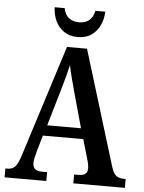

<svg xmlns="http://www.w3.org/2000/svg" viewBox="-60 -965 761 1013"><g transform="rotate(5 320.0 -458.5)"><path d="M3 0V-47H15Q38 -47 53 -61.5Q68 -76 83 -122L271 -714H377L565 -101Q575 -70 590 -58.5Q605 -47 631 -47H640V0H367V-47H393Q438 -47 438 -85Q438 -96 435 -110.5Q432 -125 428 -137L399 -237H185L159 -147Q156 -135 152 -118.5Q148 -102 148 -89Q148 -69 159 -58Q170 -47 195 -47H224V0ZM203 -293H382L330 -480Q319 -520 310 -554.5Q301 -589 295 -620Q281 -558 260 -488ZM322 -771Q278 -771 248.5 -792Q219 -813 204 -846Q189 -879 188 -917H241Q248 -881 269.5 -865Q291 -849 322 -849Q354 -849 375 -865Q396 -881 404 -917H456Q455 -879 440 -846Q425 -813 396 -792Q367 -771 322 -771Z"/></g></svg>

Font: Noto Serif Lao Condensed SemiBold
Style: Regular
Weight: 600
Width: 3
Designer: Monotype Design Team
Foundry: Monotype Imaging Inc.
Version: Version 2.003; ttfautohint (v1.8.4.7-5d5b)